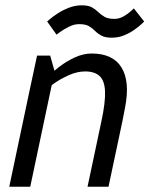

<svg xmlns="http://www.w3.org/2000/svg" viewBox="-20 -712 570 732"><path d="M446.7 -250H366.7Q382.2 -322.3 380.4 -363.6Q378.7 -404.8 359.6 -422.2Q340.5 -439.7 304.2 -439.7L329 -508Q410.5 -508 443.3 -454.6Q476.2 -401.2 456.8 -302ZM91.3 -360 188.3 -440 95.3 0H15.3ZM366.7 -250H446.7L393.7 0H313.7ZM188.3 -440 91.3 -360 121.3 -500H171.3ZM127 -346.7 102 -355Q102 -355 115.1 -370.5Q128.2 -386 150.6 -408.8Q173 -431.5 201.9 -454.2Q230.8 -477 263.9 -492.5Q297 -508 330 -508L305.2 -439.7Q274.7 -439.7 243 -425.7Q211.3 -411.7 185.2 -393.2Q159 -374.7 143 -360.7Q127 -346.7 127 -346.7ZM159.8 -630Q159.8 -630 170.4 -639.2Q181 -648.5 199.9 -660.8Q218.8 -673.2 242.4 -682.4Q266 -691.7 291 -691.7Q317 -691.7 330.7 -683.9Q344.3 -676.2 354.8 -665.8Q365.3 -655.5 378.8 -647.8Q392.3 -640 416.2 -640Q434.8 -640 451.9 -650Q469 -660 479.7 -670Q490.3 -680 490.3 -680L529.7 -630Q529.7 -630 520.1 -620.8Q510.5 -611.5 493.2 -599.2Q476 -586.8 453.9 -577.6Q431.8 -568.3 405.8 -568.3Q380.8 -568.3 366.7 -576.1Q352.5 -583.8 342.3 -594.2Q332.2 -604.5 319.1 -612.2Q306 -620 281.3 -620Q262.7 -620 242.7 -610Q222.7 -600 209.1 -590Q195.5 -580 195.5 -580Z"/></svg>

Font: Epunda Sans Light
Style: Italic
Weight: 300
Italic angle: -12.0243°
Designer: Simon Atzbach
Foundry: typofactur
Version: Version 2.204